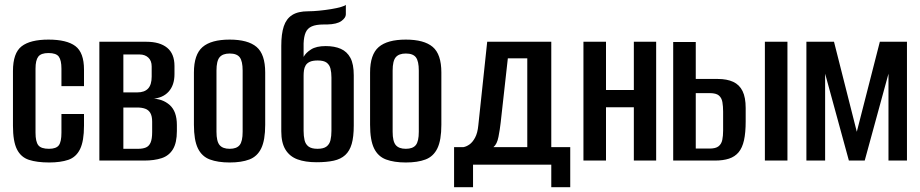

<svg xmlns="http://www.w3.org/2000/svg" viewBox="-20 -669 3835 800"><path d="M185 8Q134 8 100.5 -3Q67 -14 50.5 -47Q34 -80 34 -145V-373Q34 -448 70 -476Q106 -504 182 -504Q258 -504 294 -477Q330 -450 330 -379V-310H236V-383Q236 -418 225 -433Q214 -448 182 -448Q151 -448 139.5 -433Q128 -418 128 -383V-116Q128 -79 139.5 -64Q151 -49 184 -49Q214 -49 225 -63.5Q236 -78 236 -116V-194H330V-145Q330 -81 313.5 -47.5Q297 -14 264.5 -3Q232 8 185 8Z M394 0V-495H590Q646 -495 676.5 -470Q707 -445 707 -394V-360Q707 -314 682.5 -287Q658 -260 613 -257V-258Q657 -258 687 -231.5Q717 -205 717 -148V-123Q717 -74 700.5 -47Q684 -20 653.5 -10Q623 0 581 0ZM494 -49H556Q575 -49 588 -54.5Q601 -60 607.5 -75Q614 -90 614 -119V-162Q614 -185 606.5 -198Q599 -211 585 -216Q571 -221 553 -221H494ZM494 -284H552Q582 -284 597 -300Q612 -316 612 -350V-392Q612 -416 598 -429Q584 -442 562 -442H494Z M937 8Q888 8 854.5 -4.5Q821 -17 804.5 -51Q788 -85 788 -149V-367Q788 -442 824 -473Q860 -504 937 -504Q1013 -504 1049 -473.5Q1085 -443 1085 -367V-149Q1085 -85 1068.5 -51Q1052 -17 1019 -4.5Q986 8 937 8ZM937 -49Q966 -49 978.5 -64.5Q991 -80 991 -120V-375Q991 -414 979 -430Q967 -446 937 -446Q908 -446 895 -430.5Q882 -415 882 -375V-120Q882 -80 895 -64.5Q908 -49 937 -49Z M1299 7Q1252 7 1219.5 -5Q1187 -17 1169.5 -45.5Q1152 -74 1152 -122V-478Q1152 -528 1162.5 -559.5Q1173 -591 1197.5 -606.5Q1222 -622 1264 -622Q1284 -622 1309.5 -624.5Q1335 -627 1359.5 -631Q1384 -635 1401 -640Q1418 -645 1421 -649V-609Q1421 -595 1402.5 -581.5Q1384 -568 1343 -567H1329Q1297 -567 1279 -559Q1261 -551 1253.5 -533.5Q1246 -516 1245 -488V-432Q1254 -449 1276 -463Q1298 -477 1337 -477Q1374 -477 1400 -465.5Q1426 -454 1440 -428Q1454 -402 1454 -355V-146Q1454 -99 1445.5 -69.5Q1437 -40 1418.5 -23Q1400 -6 1370.5 0.5Q1341 7 1299 7ZM1303 -49Q1328 -49 1340.5 -58.5Q1353 -68 1357 -85Q1361 -102 1361 -124V-346Q1361 -367 1357 -383Q1353 -399 1341 -408Q1329 -417 1304 -417Q1283 -417 1271 -411.5Q1259 -406 1253.5 -396.5Q1248 -387 1246.5 -376Q1245 -365 1245 -354V-124Q1245 -102 1249 -85Q1253 -68 1265.5 -58.5Q1278 -49 1303 -49Z M1671 8Q1622 8 1588.5 -4.5Q1555 -17 1538.5 -51Q1522 -85 1522 -149V-367Q1522 -442 1558 -473Q1594 -504 1671 -504Q1747 -504 1783 -473.5Q1819 -443 1819 -367V-149Q1819 -85 1802.5 -51Q1786 -17 1753 -4.5Q1720 8 1671 8ZM1671 -49Q1700 -49 1712.5 -64.5Q1725 -80 1725 -120V-375Q1725 -414 1713 -430Q1701 -446 1671 -446Q1642 -446 1629 -430.5Q1616 -415 1616 -375V-120Q1616 -80 1629 -64.5Q1642 -49 1671 -49Z M1872 111V-56H1911Q1923 -58 1936 -67Q1949 -76 1959.5 -95.5Q1970 -115 1973 -147L2010 -495H2277V-56H2356V111H2277V17H1951V111ZM2036 -56H2177V-426H2096L2066 -157Q2063 -130 2057 -99Q2051 -68 2036 -56Z M2411 0V-495H2505V-294H2621V-495H2714V0H2621V-222H2505V0Z M2785 0V-494H2879V-340H2971Q3009 -340 3035 -328Q3061 -316 3074 -289.5Q3087 -263 3087 -219V-163Q3087 -116 3080 -84.5Q3073 -53 3057.5 -34.5Q3042 -16 3017.5 -8Q2993 0 2959 0ZM2879 -50H2937Q2962 -50 2974 -59.5Q2986 -69 2989.5 -86Q2993 -103 2993 -125V-204Q2993 -226 2990 -243.5Q2987 -261 2975.5 -271Q2964 -281 2937 -281H2879ZM3167 0V-495H3261V0Z M3340 0V-495H3455L3550 -120L3646 -495H3759V0H3682V-362L3583 0H3517L3418 -362V0Z"/></svg>

Font: Alumni Sans SemiBold
Style: Regular
Weight: 600
Designer: Robert E. Leuschke
Foundry: Robert E. Leuschke
Version: Version 1.018